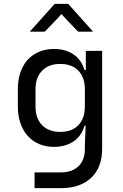

<svg xmlns="http://www.w3.org/2000/svg" viewBox="-20 -815 640 1000"><path d="M73 -350Q73 -398 86 -437Q99 -476 123.5 -503Q148 -530 183 -545Q218 -560 261 -560Q321 -560 363 -531.5Q405 -503 420 -450H427V-550H512V-40Q512 57 455 111Q398 165 295 165H160V83H295Q355 83 388.5 51Q422 19 422 -40V-60L426 -160H420Q405 -107 363 -78.5Q321 -50 261 -50Q218 -50 183.5 -65Q149 -80 124.5 -107Q100 -134 86.5 -173Q73 -212 73 -260ZM165 -260Q165 -198 199.5 -163Q234 -128 294 -128Q354 -128 388 -163Q422 -198 422 -260V-350Q422 -412 388 -447Q354 -482 294 -482Q234 -482 199.5 -447Q165 -412 165 -350ZM265 -795H335L465 -650H387L332 -707Q323 -717 317.5 -723Q312 -729 308 -733Q304 -738 302 -741H299Q297 -738 293 -734Q289 -729 283.5 -723Q278 -717 269 -708L213 -650H135Z"/></svg>

Font: JetBrainsMono NF
Style: Regular
Weight: 400
Monospace: yes
Designer: Philipp Nurullin, Konstantin Bulenkov
Foundry: JetBrains
Version: Version 1.0.2; ttfautohint (v1.8.3)